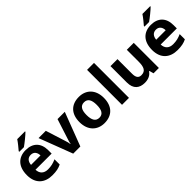

<svg xmlns="http://www.w3.org/2000/svg" viewBox="183 -1854 2951 2951"><g transform="rotate(-45 1659.0 -378.0)"><path d="M503 -756V-766H334C305 -721 251 -656 219 -619V-606H319C370 -641 465 -718 503 -756ZM306 -556C151 -556 47 -460 47 -269C47 -80 164 10 325 10C412 10 466 -2 520 -29V-142C461 -115 409 -102 341 -102C251 -102 203 -153 200 -235H551V-308C551 -468 458 -556 306 -556ZM310 -449C376 -449 409 -401 410 -336H204C210 -410 250 -449 310 -449Z M785 0H940L1148 -546H990L886 -223C878 -200 865 -160 863 -134H859C857 -160 844 -203 837 -224L735 -546H577Z M1725 -274C1725 -455 1615 -556 1462 -556C1296 -556 1195 -455 1195 -274C1195 -92 1306 10 1459 10C1623 10 1725 -92 1725 -274ZM1349 -274C1349 -381 1382 -441 1460 -441C1539 -441 1571 -381 1571 -274C1571 -167 1539 -105 1461 -105C1382 -105 1349 -167 1349 -274Z M1997 0V-760H1846V0Z M2647 -546H2496V-290C2496 -174 2470 -111 2379 -111C2319 -111 2293 -150 2293 -228V-546H2141V-190C2141 -50 2218 10 2335 10C2404 10 2468 -14 2503 -70H2512L2531 0H2647Z M3224 -756V-766H3055C3026 -721 2972 -656 2940 -619V-606H3040C3091 -641 3186 -718 3224 -756ZM3027 -556C2872 -556 2768 -460 2768 -269C2768 -80 2885 10 3046 10C3133 10 3187 -2 3241 -29V-142C3182 -115 3130 -102 3062 -102C2972 -102 2924 -153 2921 -235H3272V-308C3272 -468 3179 -556 3027 -556ZM3031 -449C3097 -449 3130 -401 3131 -336H2925C2931 -410 2971 -449 3031 -449Z"/></g></svg>

Font: Noto Sans Myanmar UI
Style: Bold
Weight: 700
Designer: Monotype Design Team
Foundry: Monotype Imaging Inc.
Version: Version 2.103